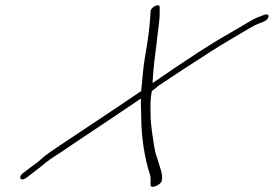

<svg xmlns="http://www.w3.org/2000/svg" viewBox="-20 -672 1048 735"><path d="M993.4 -616 972.5 -608C958 -603 944.1 -595 927.2 -585C910.2 -575 884.8 -559 841.8 -535C798.8 -511 704.6 -451 563.9 -354C564.8 -368 565.7 -384 567.6 -404C570.7 -445 578.4 -491 582.6 -534C586.8 -571 592.2 -600 591.4 -629L591.2 -645C591.7 -662 557.2 -645 556.4 -629L555.5 -613C553.4 -573 546.7 -519 534.7 -452C527.3 -411 525.3 -363 520.3 -324H521.5C500 -310 469.6 -289 429.6 -262C361.7 -216 285.9 -167 223.9 -125C178 -94 158.4 -83 125.2 -52C111.3 -42 92.4 -28 66.5 -8C48.6 6 58.8 26 83.1 7C122.4 -24 120.9 -21 154.7 -49C178.2 -68 193.7 -76 217.6 -92L255.7 -118C341 -175 429.9 -234 519.9 -295C517.8 -271 520.9 -252 520.6 -225C520.7 -146 534.8 -61 553.2 -7C555.8 0 556.9 10 556.4 23L556.5 35C553.7 53 595.6 38 599.6 19L600.7 7C599.9 -16 593.2 -27 588.8 -44C582 -69 575.3 -78 569.6 -115C565.1 -146 556.9 -193 556.5 -231C556.2 -271 554.6 -290 561.2 -324C564.2 -324 574.1 -334 588.5 -345C647.6 -385 705.4 -422 781.2 -471C830.1 -503 883.8 -533 931.8 -562C945.8 -570 958.2 -577 969.2 -581L989.1 -589C1013.1 -599 1014.4 -622 993.4 -616Z"/></svg>

Font: MewTooHand
Style: UltimateItaWide
Weight: 400
Designer: Mew Too, Robert Jablonski
Version: Version 0.77